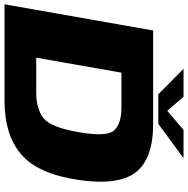

<svg xmlns="http://www.w3.org/2000/svg" viewBox="-12 -842 853 872"><g transform="rotate(90 415.0 -406.5)"><path d="M-1 0 118 -675H542.5Q701 -675 762 -596Q823 -517 797 -338Q770.5 -154.5 682.2 -77.2Q594 0 435.5 0ZM241.5 -144H399Q474 -144 516 -177Q558 -210 580 -338Q602 -464 572 -497.5Q542 -531 467.5 -531H309.5ZM407.5 -698.5 292 -813H419L482.5 -739L569.5 -813H698L542 -698.5Z"/></g></svg>

Font: Anybody ExtraExpanded ExtraBold
Style: Italic
Weight: 800
Width: 8
Italic angle: -10°
Designer: Tyler Finck
Foundry: Etcetera Type Company
Version: Version 1.010; ttfautohint (v1.8.3) -l 8 -r 50 -G 200 -x 14 